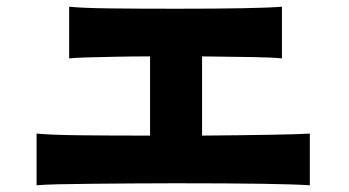

<svg xmlns="http://www.w3.org/2000/svg" viewBox="-20 -680 1040 572"><path d="M89 -128V-282Q132 -278 217.5 -277Q303 -276 427 -276V-512Q374 -512 325.5 -511Q277 -510 240.5 -509Q204 -508 186 -506V-660Q225 -656 305.5 -655Q386 -654 507 -654Q623 -654 703.5 -655.5Q784 -657 820 -660V-506Q792 -509 733 -510Q674 -511 582 -512V-276Q700 -277 785 -278.5Q870 -280 903 -282V-128Q818 -134 501 -134Q438 -134 374 -133.5Q310 -133 253 -132.5Q196 -132 153 -131Q110 -130 89 -128Z"/></svg>

Font: Zen Kaku Gothic New Black
Style: Regular
Weight: 900
Designer: Yoshimichi Ohira
Foundry: Positype
Version: Version 1.001